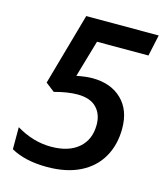

<svg xmlns="http://www.w3.org/2000/svg" viewBox="-109 -797 769 891"><g transform="rotate(15 275.5 -352.0)"><path d="M297.9 -442.9Q386.2 -442.9 438.7 -392.3Q491.2 -341.8 491.2 -252.9Q491.2 -174.3 457 -114.7Q422.9 -55.2 357.4 -22.7Q292 9.8 199.2 9.8Q94.7 9.8 25.9 -28.8V-134.8Q107.4 -85.9 192.9 -85.9Q277.3 -85.9 324.7 -126.5Q372.1 -167 372.1 -238.8Q372.1 -290 341.8 -321Q311.5 -352.1 250 -352.1Q203.6 -352.1 140.1 -335L97.2 -368.2L194.8 -713.9H543L521 -611.8H273.9L222.2 -434.1Q267.6 -442.9 297.9 -442.9Z"/></g></svg>

Font: Open Sans Semibold
Style: Italic
Weight: 600
Italic angle: -12°
Foundry: Ascender Corporation
Version: Version 1.10